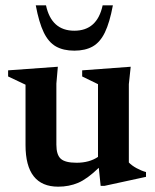

<svg xmlns="http://www.w3.org/2000/svg" viewBox="-20 -690 584 722"><path d="M192 -146Q192 -108 208.5 -93Q225 -78 268 -78Q316 -78 348.5 -100V-373.5L289 -402.5V-425.5L471.5 -439L464.5 -373.5V-79Q475.5 -67.5 493.2 -57.8Q511 -48 529 -43V-25L372.5 9H358.5L351.5 -59Q308 -17 273.8 -2.5Q239.5 12 199 12Q76 12 76 -144.5V-371.5L10.5 -402.5V-425.5L197.5 -439L192 -375.5ZM259.5 -574.5Q345.5 -574.5 366 -670H404.5Q392.5 -605.5 374.5 -568.2Q356.5 -531 328.5 -515.2Q300.5 -499.5 259.5 -499.5Q218.5 -499.5 190.5 -515.2Q162.5 -531 144.5 -568.2Q126.5 -605.5 114.5 -670H153Q173.5 -574.5 259.5 -574.5Z"/></svg>

Font: Newsreader Text SemiBold
Style: Regular
Weight: 600
Designer: Hugues Gentile
Foundry: Production Type
Version: Version 1.001